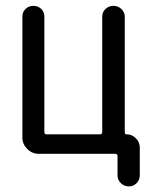

<svg xmlns="http://www.w3.org/2000/svg" viewBox="-20 -540 540 674"><path d="M116.2 0Q92.8 0 75.7 -17.1Q58.6 -34.2 58.6 -56.6V-482.4Q58.6 -498 69.8 -508.8Q81.1 -519.5 97.2 -519.5Q113.3 -519.5 124.5 -508.8Q135.7 -498 135.7 -482.4V-76.2Q135.7 -68.4 143.6 -68.4H330.1Q338.9 -68.4 338.9 -76.2V-481.4Q338.9 -498 350.6 -508.8Q362.3 -519.5 377.9 -519.5Q394.5 -519.5 406.2 -508.3Q418 -497.1 418 -481.4V-75.2Q418 -68.4 424.8 -68.4Q443.4 -68.4 457 -54.7Q470.7 -41 470.7 -21.5V75.2Q470.7 91.8 459.5 103Q448.2 114.3 432.1 114.3Q416 114.3 404.3 103Q392.6 91.8 392.6 75.2V8.8Q392.6 0 384.8 0Z"/></svg>

Font: Rounded Mgen+ 2m regular
Style: Regular
Weight: 400
Designer: [Source Han Sans]
Ryoko NISHIZUKA  (kana & ideographs); Paul D. Hunt (Latin, Greek & Cyrillic); Wenlong ZHANG  (bopomofo
Version: Version 1.059.20150602